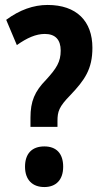

<svg xmlns="http://www.w3.org/2000/svg" viewBox="-20 -744 409 775"><path d="M103 -269V-232H212V-255C212 -294 218 -313 264 -360C322 -421 353 -465 353 -551C353 -659 289 -724 172 -724C115 -724 59 -704 5 -664L48 -562C89 -591 125 -607 161 -607C203 -607 225 -584 225 -540C225 -494 208 -468 166 -422C120 -375 103 -335 103 -269ZM81 -71C81 -18 111 11 159 11C206 11 235 -18 235 -71C235 -125 207 -153 159 -153C109 -153 81 -124 81 -71Z"/></svg>

Font: Noto Sans Georgian ExtraCondensed Bold
Style: Regular
Weight: 700
Width: 2
Designer: Monotype Design Team, Akaki Razmadze
Foundry: Google LLC
Version: Version 2.005